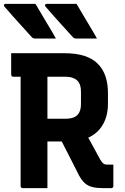

<svg xmlns="http://www.w3.org/2000/svg" viewBox="-28 -976 648 996"><path d="M397 -320Q423 -274 445 -234.5Q467 -195 492 -148Q501 -133 508.5 -127.5Q516 -122 527 -122Q532 -122 534.5 -122Q537 -122 541 -122H560Q560 -92 560 -66.5Q560 -41 560 -11Q560 -6 557 -3Q554 0 549 0Q542 0 530.5 0Q519 0 509 0Q475 0 452 -5.5Q429 -11 412.5 -25.5Q396 -40 382 -66Q356 -117 330.5 -167.5Q305 -218 279 -268ZM30 -700Q99 -700 168 -700Q237 -700 306 -700Q367 -700 410 -686Q453 -672 480 -644.5Q507 -617 519.5 -579Q532 -541 532 -494V-438Q532 -392 518 -355.5Q504 -319 477.5 -293.5Q451 -268 413 -255Q375 -242 327 -242Q297 -242 266.5 -242Q236 -242 205 -242L194 -236V-360Q223 -360 252.5 -360Q282 -360 311 -360Q339 -360 357 -368Q375 -376 383.5 -393.5Q392 -411 392 -436V-501Q392 -520 387.5 -534Q383 -548 373 -558Q364 -567 348.5 -572.5Q333 -578 311 -578Q266 -578 220.5 -578Q175 -578 130.5 -578Q86 -578 41 -578Q36 -578 33 -581Q30 -584 30 -589Q30 -618 30 -644.5Q30 -671 30 -700ZM218 0Q185 0 154.5 0Q124 0 90 0Q85 0 82 -3Q79 -6 79 -11Q79 -92 79 -167.5Q79 -243 79 -318Q79 -393 79 -469.5Q79 -546 79 -625H230L218 -598Q218 -565 218 -532.5Q218 -500 218 -470Q218 -408 218 -348.5Q218 -289 218 -227.5Q218 -166 218 -98Q218 -71 218 -46Q218 -21 218 0ZM156 -956Q174 -926 191.5 -896Q209 -866 227 -836.5Q245 -807 262 -776Q245 -776 231 -776Q217 -776 199.5 -776Q182 -776 154 -776Q148 -776 144 -778Q140 -780 138 -782Q103 -821 80.5 -845.5Q58 -870 39 -891.5Q20 -913 -5 -942Q-9 -947 -7 -951.5Q-5 -956 1 -956Q33 -956 53.5 -956Q74 -956 96.5 -956Q119 -956 156 -956ZM369 -956Q387 -926 404.5 -896Q422 -866 440 -836.5Q458 -807 475 -776Q458 -776 444 -776Q430 -776 412.5 -776Q395 -776 367 -776Q361 -776 357 -778Q353 -780 351 -782Q316 -821 293.5 -845.5Q271 -870 252 -891.5Q233 -913 208 -942Q204 -947 206 -951.5Q208 -956 214 -956Q246 -956 266.5 -956Q287 -956 309.5 -956Q332 -956 369 -956Z"/></svg>

Font: Recursive Monospace
Style: Bold
Weight: 700
Version: Version 1.047